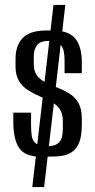

<svg xmlns="http://www.w3.org/2000/svg" viewBox="-20 -687 386 779"><path d="M148 -51Q82 -51 58 -86Q34 -121 34 -193V-230H106V-180Q106 -157 108.5 -137Q111 -117 125 -105.5Q139 -94 172 -94Q202 -94 215.5 -105.5Q229 -117 232 -134Q235 -151 235 -166V-196Q235 -221 226 -238Q217 -255 198.5 -267.5Q180 -280 150 -292Q120 -305 95.5 -320Q71 -335 57 -358.5Q43 -382 43 -418V-448Q43 -499 69 -529.5Q95 -560 155 -563L204 -564Q263 -560 287.5 -528Q312 -496 312 -431V-390H242V-441Q242 -487 227 -504Q212 -521 179 -521Q142 -521 129.5 -503Q117 -485 117 -458V-427Q117 -399 129 -382Q141 -365 163.5 -353.5Q186 -342 216 -330Q244 -319 265 -305Q286 -291 299 -268Q312 -245 312 -205V-180Q312 -156 308 -133Q304 -110 292.5 -91.5Q281 -73 258 -62.5Q235 -52 197 -52ZM197 -667H245L159 72H111Z"/></svg>

Font: Alumni Sans Medium
Style: Regular
Weight: 500
Designer: Robert E. Leuschke
Foundry: Robert E. Leuschke
Version: Version 1.018